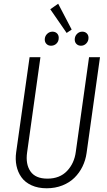

<svg xmlns="http://www.w3.org/2000/svg" viewBox="-20 -989 570 1020"><path d="M289.1 -969.2 360.8 -832 334 -814 247.1 -939.9ZM251 -746.1Q236.3 -746.1 227.1 -755.4Q217.8 -764.6 217.8 -778.8Q217.8 -796.4 230 -808.6Q242.2 -820.8 258.8 -820.8Q273.4 -820.8 282.7 -811.8Q292 -802.7 292 -788.1Q292 -769.5 280.3 -757.8Q268.6 -746.1 251 -746.1ZM410.2 -746.1Q395.5 -746.1 386.2 -755.4Q377 -764.6 377 -778.8Q377 -796.4 388.7 -808.6Q400.4 -820.8 417 -820.8Q431.6 -820.8 440.9 -811.8Q450.2 -802.7 450.2 -788.1Q450.2 -770.5 438.5 -758.3Q426.8 -746.1 410.2 -746.1ZM511.2 -685.1 439.9 -175.8Q434.6 -137.7 418.2 -104.2Q401.9 -70.8 375.7 -44.9Q349.6 -19 311.5 -3.9Q273.4 11.2 228 11.2Q182.1 11.2 147.5 -4.6Q112.8 -20.5 93.8 -47.4Q74.7 -74.2 67.6 -108.2Q60.5 -142.1 65.9 -180.2L137.2 -685.1H194.8L124 -179.2Q115.2 -117.2 141.8 -78.6Q168.5 -40 231.9 -40Q297.4 -40 336.2 -80.8Q375 -121.6 382.8 -183.1L453.1 -685.1Z"/></svg>

Font: Fira Sans Compressed Light
Style: Italic
Weight: 300
Width: 3
Italic angle: -8°
Designer: Carrois Corporate & Edenspiekermann AG
Foundry: Carrois Corporate GbR & Edenspiekermann AG
Version: Version 4.203;PS 004.203;hotconv 1.0.88;makeotf.lib2.5.64775